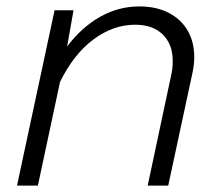

<svg xmlns="http://www.w3.org/2000/svg" viewBox="-20 -578 690 598"><path d="M518 -388Q518 -440 487 -470.5Q456 -501 401 -501Q333 -501 271.5 -455.5Q210 -410 167 -323L98 0H33L150 -546H209L189 -433Q234 -493 291.5 -525.5Q349 -558 414 -558Q466 -558 504.5 -538.5Q543 -519 564 -483.5Q585 -448 585 -400Q585 -376 579 -349L504 0H440L514 -348Q518 -367 518 -388Z"/></svg>

Font: Azeret Mono Light
Style: Italic
Weight: 300
Italic angle: -12°
Designer: Martin Vácha
Foundry: Displaay
Version: Version 1.000; Glyphs 3.0.3, build 3074